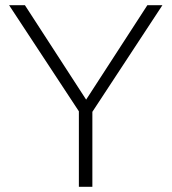

<svg xmlns="http://www.w3.org/2000/svg" viewBox="-20 -720 661 740"><path d="M284 0V-291L15 -700H76L312 -336L548 -700H606L336 -289V0Z"/></svg>

Font: Red Hat Text Light
Style: Regular
Weight: 300
Designer: Pentagram, MCKL
Foundry: Pentagram, MCKL
Version: Version 1.023; ttfautohint (v1.8.3)